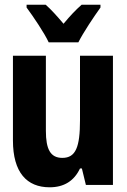

<svg xmlns="http://www.w3.org/2000/svg" viewBox="-20 -786 540 816"><path d="M187 -606H313C334 -648 379 -715 407 -754V-766H327C301 -743 280 -721 250 -685C222 -718 197 -746 174 -766H93V-754C122 -715 169 -645 187 -606ZM191 10C252 10 295 -17 320 -70H328L345 0H460V-549H320V-275C320 -161 302 -115 245 -115C194 -115 175 -152 175 -230V-549H35V-189C35 -53 94 10 191 10Z"/></svg>

Font: Noto Sans Mono ExtraCondensed ExtraBold
Style: Regular
Weight: 800
Width: 2
Designer: Monotype Design Team
Foundry: Monotype Imaging Inc.
Version: Version 2.014